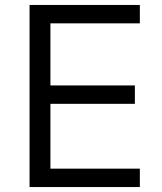

<svg xmlns="http://www.w3.org/2000/svg" viewBox="-20 -753 651 773"><path d="M543 -74V0H99V-733H543V-659H183V-409H523V-335H183V-74Z"/></svg>

Font: IBM Plex Sans JP
Style: Regular
Weight: 400
Designer: Mike Abbink; Paul van der Laan; Pieter van Rosmalen; Wujin Sim; Yejin Wi; Jinhee Kim; Boomi Park; Yona Kim; Kichan Ma
Foundry: Sandoll Inc.
Version: Version 1.001